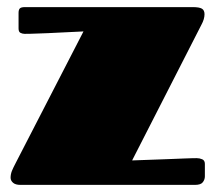

<svg xmlns="http://www.w3.org/2000/svg" viewBox="-20 -520 602 540"><path d="M32.2 -483.9Q32.2 -492.2 35.6 -496.1Q39.1 -500 50.3 -500H522Q540.5 -500 547.9 -495.6Q555.2 -491.2 555.2 -480Q555.2 -466.3 546.4 -450.2L351.6 -68.8Q397 -70.3 434.6 -71.8Q450.7 -72.3 466.6 -73Q482.4 -73.7 496.1 -74.2Q509.8 -74.7 519.5 -75Q529.3 -75.2 533.2 -75.2Q541.5 -75.2 548.8 -72Q556.2 -68.8 556.2 -59.1V-23.9Q556.2 -15.1 550.5 -7.6Q544.9 0 528.3 0H37.6Q23.4 0 16.6 -6.1Q9.8 -12.2 9.8 -20Q9.8 -29.8 13.4 -39.1Q17.1 -48.3 25.4 -64L214.8 -431.6Q176.8 -429.7 144 -428.2Q129.9 -427.2 115.7 -426.8Q101.6 -426.3 88.6 -425.8Q75.7 -425.3 65.4 -425Q55.2 -424.8 49.3 -424.8Q43.5 -424.8 37.8 -427.5Q32.2 -430.2 32.2 -439.9Z"/></svg>

Font: Fascinate Cyrillic
Style: Regular
Weight: 900
Designer: Denis Ignatov
Foundry: Astigmatic (AOETI)
Version: Version 1.00 November 30, 2018, initial release